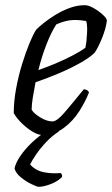

<svg xmlns="http://www.w3.org/2000/svg" viewBox="-20 -520 432 740"><path d="M141 0Q127 0 106.5 -12Q86 -24 65.5 -43.5Q45 -63 33 -84Q33 -129 42 -178Q51 -227 65 -272.5Q79 -318 93.5 -353Q108 -388 119 -405Q128 -415 148 -431Q168 -447 194 -463Q220 -479 249 -489.5Q278 -500 307 -500Q321 -500 340.5 -489Q360 -478 375.5 -464Q391 -450 392 -441Q388 -409 373 -372.5Q358 -336 345 -317Q327 -299 291 -278.5Q255 -258 209.5 -238.5Q164 -219 117 -203Q111 -172 106.5 -144.5Q102 -117 102 -97Q111 -82 136 -67Q161 -52 182 -52Q199 -52 227.5 -85Q256 -118 303 -176Q318 -175 323 -164Q310 -130 286 -92Q262 -54 226 -27Q190 0 141 0ZM128 -250Q160 -261 194.5 -275.5Q229 -290 259.5 -306Q290 -322 309 -336Q311 -345 312.5 -356Q314 -367 314 -374Q316 -392 316 -409.5Q316 -427 312 -439Q301 -441 290.5 -442Q280 -443 272 -443Q249 -443 230.5 -438Q212 -433 197 -426Q178 -397 159.5 -350Q141 -303 128 -250ZM129 200Q123 200 102 190Q81 180 61 164Q41 148 36 129Q41 106 59.5 79.5Q78 53 104.5 28Q131 3 159 -14H208Q180 4 157.5 28Q135 52 119 75.5Q103 99 96 114Q117 137 147.5 143.5Q178 150 214 147Q217 150 218.5 153Q220 156 219 162Q203 179 175.5 189.5Q148 200 129 200Z"/></svg>

Font: Texturina Extralight
Style: Italic
Weight: 200
Italic angle: -11°
Designer: Guillermo Torres Carreño
Foundry: Omnibus-Type
Version: Version 1.002; ttfautohint (v1.8.3)